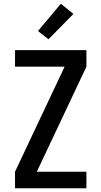

<svg xmlns="http://www.w3.org/2000/svg" viewBox="-20 -1002 540 1022"><path d="M60 0V-88L324 -647H60V-735H440V-647L176 -88H440V0ZM238 -793 182 -837 304 -982 371 -928Z"/></svg>

Font: Iosevka SS18 Semibold
Style: Regular
Weight: 600
Monospace: yes
Designer: Belleve Invis
Foundry: Belleve Invis
Version: Version 25.1.1; ttfautohint (v1.8.4)